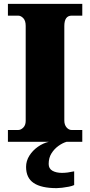

<svg xmlns="http://www.w3.org/2000/svg" viewBox="-20 -734 466 994"><path d="M21 0V-61H74Q88 -61 100.5 -73.5Q113 -86 113 -108V-600Q113 -627 100.5 -640Q88 -653 74 -653H21V-714H406V-653H351Q313 -653 313 -599V-110Q313 -88 324.5 -74.5Q336 -61 351 -61H406V0ZM273 240Q194 240 154.5 213.5Q115 187 115 130Q115 99 132 72Q149 45 176 26Q203 7 233 0H325Q304 6 282.5 21.5Q261 37 246.5 60Q232 83 232 115Q232 139 251.5 150Q271 161 301 161Q315 161 330.5 159Q346 157 364 153V224Q354 229 336.5 232.5Q319 236 301.5 238Q284 240 273 240Z"/></svg>

Font: Noto Serif Hentaigana Black
Style: Regular
Weight: 900
Designer: Kazuhiro Yamada
Foundry: nipponia
Version: Version 1.000; ttfautohint (v1.8.4.7-5d5b)